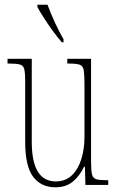

<svg xmlns="http://www.w3.org/2000/svg" viewBox="-20 -786 498 816"><path d="M215 10Q155 10 121 -34.5Q87 -79 87 -184V-443Q87 -477 83 -492.5Q79 -508 64 -512Q49 -516 16 -516H12V-536H115V-183Q115 -15 217 -15Q259 -15 286 -41.5Q313 -68 326 -111Q339 -154 339 -203V-426Q339 -468 336 -487Q333 -506 318.5 -511Q304 -516 269 -516H266V-536H367V-101Q367 -62 371 -45Q375 -28 390 -24Q405 -20 438 -20H440V0H343L341 -77H337Q319 -39 290 -14.5Q261 10 215 10ZM243 -606Q227 -624 206 -652.5Q185 -681 166.5 -710Q148 -739 139 -756V-766H182Q194 -732 213.5 -690Q233 -648 250 -619V-606Z"/></svg>

Font: Noto Serif Khmer ExtraCondensed Thin
Style: Regular
Weight: 100
Width: 2
Designer: Danh Hong and the Monotype Design Team
Foundry: Monotype Imaging Inc.
Version: Version 2.004; ttfautohint (v1.8.4.7-5d5b)